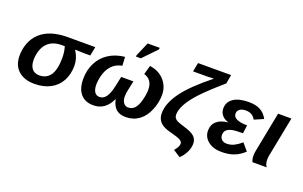

<svg xmlns="http://www.w3.org/2000/svg" viewBox="-102 -1203 2951 1867"><g transform="rotate(20 1373.0 -269.5)"><path d="M259.8 9.8Q152.8 9.8 92 -45.4Q31.2 -100.6 31.2 -200.7Q31.2 -268.6 54.9 -330.6Q78.6 -392.6 127 -437.7Q175.3 -482.9 246.3 -505.6Q317.4 -528.3 409.2 -528.3H695.3L677.2 -435.5H611.8L520.5 -438.5L520 -436.5Q566.4 -364.3 566.4 -289.1Q566.4 -199.7 530 -132.1Q493.7 -64.5 424.1 -27.3Q354.5 9.8 259.8 9.8ZM275.4 -84Q352.5 -84 391.1 -142.8Q429.7 -201.7 429.7 -322.3Q429.7 -381.3 413.6 -435.5H378.9Q329.1 -435.5 290.3 -419.4Q251.5 -403.3 225.1 -371.3Q198.7 -339.4 186.3 -294.9Q173.8 -250.5 173.8 -208Q173.8 -149.4 200 -116.7Q226.1 -84 275.4 -84Z M1128.4 -174.8Q1128.4 -136.2 1146.5 -111.1Q1164.6 -85.9 1194.3 -85.9Q1234.4 -85.9 1261.5 -114.5Q1288.6 -143.1 1304.9 -205.8Q1321.3 -268.6 1321.3 -314.9Q1321.3 -418.9 1231.9 -445.8L1258.3 -538.6Q1353.5 -524.9 1408.9 -462.4Q1464.4 -399.9 1464.4 -313.5Q1464.4 -233.4 1431.4 -154.1Q1398.4 -74.7 1340.1 -32.5Q1281.7 9.8 1203.6 9.8Q1141.6 9.8 1105.2 -21.5Q1068.8 -52.7 1054.7 -120.1H1052.7Q994.1 9.8 868.2 9.8Q783.7 9.8 737.1 -44.2Q690.4 -98.1 690.4 -198.2Q690.4 -290.5 728 -365Q765.6 -439.5 835.9 -484.4Q906.2 -529.3 999.5 -538.6L1004.9 -448.7Q873 -424.3 837.9 -268.1Q828.6 -224.6 828.6 -192.9Q828.6 -140.1 846.9 -113.5Q865.2 -86.9 898.9 -86.9Q976.1 -86.9 1007.3 -231.9L1031.2 -342.3H1157.7L1135.7 -240.7Q1128.4 -209 1128.4 -174.8ZM1097.2 -577.6 1100.1 -593.8 1161.6 -736.3H1287.1L1283.7 -718.3L1148.4 -577.6Z M2029.3 -724.6 2012.7 -632.3Q1865.7 -504.9 1796.4 -430.4Q1727.1 -356 1692.6 -293.9Q1658.2 -231.9 1658.2 -182.1Q1658.2 -161.1 1667.5 -147.5Q1676.8 -133.8 1696.5 -123.5Q1716.3 -113.3 1772 -96.7Q1851.1 -73.7 1881.3 -44.7Q1911.6 -15.6 1911.6 27.3Q1911.6 73.7 1889.2 118.9Q1866.7 164.1 1831.5 196.3L1756.8 148.9Q1781.7 118.2 1789.1 101.3Q1796.4 84.5 1796.4 70.8Q1796.4 50.3 1771.7 35.2Q1747.1 20 1669.4 0.5Q1612.3 -14.2 1582.8 -33Q1553.2 -51.8 1537.6 -80.1Q1522 -108.4 1522 -147.9Q1522 -247.6 1605.7 -363.8Q1689.5 -480 1880.9 -632.3L1881.3 -635.3Q1846.2 -632.3 1820.8 -632.3H1668.9L1687 -724.6Z M2215.3 -83Q2258.8 -83 2295.2 -102.3Q2331.5 -121.6 2365.2 -151.4L2427.7 -77.6Q2377.9 -31.2 2323.2 -10.7Q2268.6 9.8 2194.8 9.8Q2108.9 9.8 2055.7 -32.7Q2002.4 -75.2 2002.4 -142.6Q2002.4 -202.1 2042.7 -238.5Q2083 -274.9 2160.2 -282.7L2160.6 -283.7Q2117.7 -295.9 2093 -325.2Q2068.4 -354.5 2068.4 -393.6Q2068.4 -461.9 2124.5 -499.8Q2180.7 -537.6 2283.7 -537.6Q2355.5 -537.6 2402.6 -512Q2449.7 -486.3 2477.5 -433.6L2383.8 -392.6Q2351.6 -450.7 2284.2 -450.7Q2243.7 -450.7 2220.5 -434.1Q2197.3 -417.5 2197.3 -387.7Q2197.3 -354 2234.4 -336.2Q2271.5 -318.4 2342.8 -318.4L2331.1 -232.9Q2251.5 -232.9 2216.8 -224.9Q2182.1 -216.8 2163.3 -198.7Q2144.5 -180.7 2144.5 -148.4Q2144.5 -119.6 2163.8 -101.3Q2183.1 -83 2215.3 -83Z M2640.1 -70.8Q2640.1 -28.8 2660.6 0H2514.2Q2509.3 -7.8 2505.1 -24.7Q2501 -41.5 2501 -60.5Q2501 -91.8 2506.3 -115.2L2586.9 -528.3H2724.6L2643.1 -110.8Q2640.1 -94.2 2640.1 -70.8Z"/></g></svg>

Font: Liberation Sans
Style: Bold Italic
Weight: 700
Italic angle: -12°
Designer: Steve Matteson
Foundry: Ascender Corporation
Version: Version 2.1.5